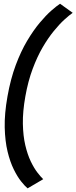

<svg xmlns="http://www.w3.org/2000/svg" viewBox="-20 -785 408 1026"><path d="M127.5 221.5 211 172.5Q198 160.5 179.8 136.8Q161.5 113 144.2 77Q127 41 115.2 -8.8Q103.5 -58.5 102.2 -123.5Q101 -188.5 115.5 -270Q130 -351.5 154.5 -417Q179 -482.5 208.2 -532.5Q237.5 -582.5 267.8 -619.5Q298 -656.5 324.5 -680.5Q351 -704.5 368.5 -716.5L301 -765Q283 -753.5 254.2 -728.2Q225.5 -703 192 -663Q158.5 -623 125 -566.8Q91.5 -510.5 64 -436.8Q36.5 -363 20 -270Q3.5 -177.5 5.2 -104Q7 -30.5 20.5 25Q34 80.5 53.5 120Q73 159.5 93 184.5Q113 209.5 127.5 221.5Z"/></svg>

Font: Anybody SemiExpanded
Style: Italic
Weight: 400
Width: 6
Italic angle: -10°
Version: Version 1.113;gftools[0.9.25]